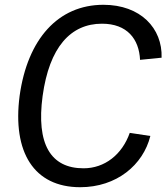

<svg xmlns="http://www.w3.org/2000/svg" viewBox="-20 -772 700 802"><path d="M412 -752C223 -752 95 -609 62 -372C31 -136 122 10 315 10C467 10 578 -83 608 -204L522 -217C490 -126 417 -69 329 -69C191 -69 131 -171 158 -371C186 -575 275 -673 406 -673C511 -673 561 -609 565 -522L655 -531C659 -654 567 -752 412 -752Z"/></svg>

Font: Cheyenne Sans
Style: Italic
Weight: 400
Italic angle: -8.13011°
Designer: The Public Sans project authors (U.S. Web Design System), Libre Franklin designed by Pablo Impallari and Rodrigo Fuenzal
Foundry: The Cheyenne Sans Project Authors
Version: Version 2.007